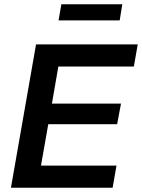

<svg xmlns="http://www.w3.org/2000/svg" viewBox="-20 -875 662 895"><path d="M31 0 148 -668H622L604 -565H252L222 -392H544L526 -296H205L171 -103H523L505 0ZM253 -780 266 -855H550L538 -780Z"/></svg>

Font: Gantari SemiBold
Style: Italic
Weight: 600
Italic angle: -10°
Designer: Anugrah Pasau
Foundry: Lafontype
Version: Version 1.000